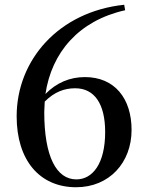

<svg xmlns="http://www.w3.org/2000/svg" viewBox="-20 -771 619 807"><path d="M300 16C439 16 533 -87 533 -225C533 -357 462 -447 337 -447C273 -447 217 -423 171 -376C197 -550 310 -684 506 -728L502 -751C227 -722 50 -519 50 -282C50 -98 146 16 300 16ZM168 -344C209 -385 251 -400 296 -400C376 -400 422 -336 422 -216C422 -83 369 -17 301 -17C217 -17 166 -113 166 -300Z"/></svg>

Font: Noto Serif CJK JP SemiBold
Style: Regular
Weight: 600
Designer: Ryoko NISHIZUKA 西塚涼子 (kana & ideographs); Frank Grießhammer (Latin, Greek & Cyrillic); Wenlong ZHANG 张文龙 (bopomofo); San
Foundry: Adobe
Version: Version 2.001;hotconv 1.1.0;makeotfexe 2.6.0